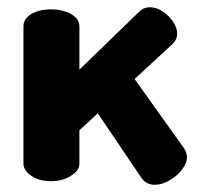

<svg xmlns="http://www.w3.org/2000/svg" viewBox="-20 -502 548 532"><path d="M121 0Q88 0 66.5 -15Q45 -30 45 -48V-429Q45 -450 66.5 -463Q88 -476 121 -476Q154 -476 177 -463Q200 -450 200 -429V-309L366 -470Q378 -482 396 -482Q413 -482 430.5 -470.5Q448 -459 459.5 -442Q471 -425 471 -408Q471 -401 468 -394Q465 -387 459 -381L353 -283L490 -91Q498 -78 498 -67Q498 -49 483.5 -31Q469 -13 448.5 -1.5Q428 10 409 10Q385 10 372 -9L251 -188L200 -141V-48Q200 -30 177 -15Q154 0 121 0Z"/></svg>

Font: Dosis ExtraBold
Style: Regular
Weight: 800
Designer: EdgarTolentino, PabloImpallari, IginoMarini
Foundry: EdgarTolentino, PabloImpallari, IginoMarini
Version: Version 3.001; ttfautohint (v1.8.2)